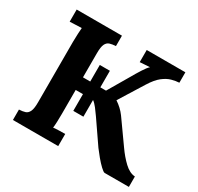

<svg xmlns="http://www.w3.org/2000/svg" viewBox="-150 -877 1085 1054"><g transform="rotate(30 393.0 -350.0)"><path d="M50 0V-66Q73 -67 88.5 -72Q104 -77 112.5 -95Q121 -113 121 -153V-536Q121 -563 122.5 -588Q124 -613 125 -626Q109 -625 85 -624.5Q61 -624 50 -623V-700H337V-634Q315 -633 299 -628Q283 -623 274.5 -605.5Q266 -588 266 -547V-395H312V-500H376V-395H412L489 -526Q506 -556 525 -586Q544 -616 557 -627Q541 -626 523 -625Q505 -624 494 -623V-700H739V-634Q717 -633 691.5 -626Q666 -619 639 -598Q612 -577 584 -532L488 -378Q526 -353 551 -319L654 -174Q684 -131 717.5 -99.5Q751 -68 785 -66V0H631Q623 -1 605 -18Q587 -35 567 -59Q547 -83 533 -102L434 -246Q421 -265 405.5 -285Q390 -305 376 -315V-209H312V-315H266V-164Q266 -137 265 -112Q264 -87 262 -74Q278 -76 302.5 -76.5Q327 -77 337 -77V0Z"/></g></svg>

Font: Lora
Style: Bold
Weight: 700
Designer: Olga Karpushina, Alexei Vanyashin (Cyrillic)
Foundry: Cyreal
Version: Version 3.006; ttfautohint (v1.8.4.7-5d5b);gftools[0.9.30]